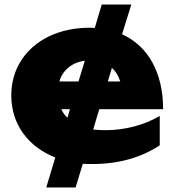

<svg xmlns="http://www.w3.org/2000/svg" viewBox="-20 -711 774 851"><path d="M185 120H315L347 15C361 16 376 16 391 16C507 16 609 -14 688 -67V-197C620 -157 533 -134 449 -134C429 -134 410 -135 393 -137L420 -227H703C703 -388 637 -507 521 -559L562 -691H431L400 -587C392 -588 384 -588 376 -588C177 -588 30 -467 30 -288C30 -159 106 -60 225 -13ZM356 -442 328 -350H243C258 -400 298 -434 356 -442ZM513 -350H458L476 -410C493 -395 505 -375 513 -350ZM252 -227H290L279 -189C267 -200 258 -213 252 -227Z"/></svg>

Font: Bounded
Style: Bold
Weight: 700
Designer: Vlad Churkin
Version: Version 3.0